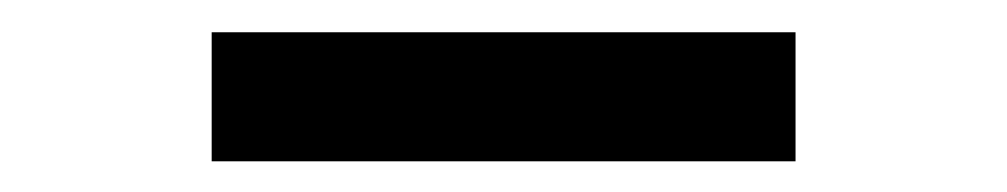

<svg xmlns="http://www.w3.org/2000/svg" viewBox="-20 -772 640 122"><path d="M114.5 -669.5V-751.5H485.5V-669.5Z"/></svg>

Font: Encode Sans SC Expanded SemiBold
Style: Regular
Weight: 600
Width: 7
Designer: Multiple Designers
Foundry: Impallari Type
Version: Version 3.002